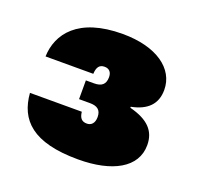

<svg xmlns="http://www.w3.org/2000/svg" viewBox="-77 -797 542 529"><g transform="rotate(20 194.5 -532.5)"><path d="M199 -716C68 -716 22 -651 20 -585H160C161 -605 168 -614 183 -614C197 -614 204 -605 204 -591C204 -570 193 -561 171 -561H147V-506H179C200 -506 212 -498 212 -477C212 -458 202 -450 190 -450C176 -450 168 -457 166 -476H14C20 -399 67 -349 201 -349C301 -349 367 -385 367 -451C367 -492 343 -518 288 -532V-535C334 -544 359 -568 359 -610C359 -672 299 -716 199 -716Z"/></g></svg>

Font: Poppins STUK1
Style: Regular
Weight: 400
Designer: Jonny Pinhorn (original), Sammy Jo Hughes (modified version)
Foundry: Type Mafia
Version: Version 1.002;hotconv 1.0.109;makeotfexe 2.5.65596